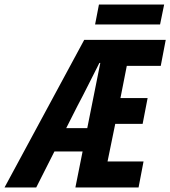

<svg xmlns="http://www.w3.org/2000/svg" viewBox="-85 -828 752 848"><path d="M-65 0 287 -652H647L625 -537H475L447 -395H567L545 -281H424L390 -115H549L527 0H248L358 -550H354Q329 -501 305 -453Q281 -405 257 -360L75 0ZM99 -159 120 -262H353L332 -159ZM335 -720 352 -808H640L622 -720Z"/></svg>

Font: Source Code Pro ExtraLight
Style: Bold Italic
Weight: 700
Italic angle: -11°
Monospace: yes
Version: Version 1.016;hotconv 1.0.116;makeotfexe 2.5.65601